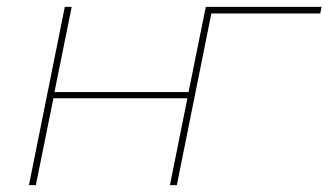

<svg xmlns="http://www.w3.org/2000/svg" viewBox="-20 -537 953 557"><path d="M168 -517H188L138 -270H527L577 -517H597L493 0H473L524 -252H135L84 0H64ZM577 -517H913L909 -498H592L493 0H473Z"/></svg>

Font: Argentum Sans Thin
Style: Italic
Weight: 100
Italic angle: -11°
Designer: Julieta Ulanovsky (font), Cristiano Sobral (main changes and remaster)
Foundry: Julieta Ulanovsky (font), Cristiano Sobral (main changes and remaster)
Version: Version 2.007;June 15, 2022;FontCreator 14.0.0.2814 64-bit; 